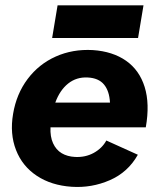

<svg xmlns="http://www.w3.org/2000/svg" viewBox="-20 -703 601 735"><path d="M30.1 -267Q42.8 -343.4 85.7 -400.5Q128.6 -457.6 193.5 -486.6Q258.4 -515.6 335.4 -511.3Q411.4 -506.2 462.6 -470.4Q513.7 -434.6 533.8 -370Q553.9 -305.4 538.1 -215.6H173.3Q171.6 -179.9 183.1 -154.7Q194.6 -129.4 216.1 -116.5Q237.6 -103.7 267.2 -102.2Q306.8 -100.1 338.9 -117.7Q370.9 -135.4 387.1 -165.1L507.7 -110.6Q469.9 -43.4 400.3 -13.2Q330.7 17.1 254.6 12Q176.8 6.9 121.1 -29.9Q65.4 -66.8 41.3 -128.8Q17.1 -190.7 30.1 -267ZM315.6 -406.4Q272.9 -408.6 240.9 -383.2Q209 -357.7 191.7 -310.3H401Q398.7 -354.7 378.1 -379.5Q357.5 -404.3 315.6 -406.4ZM200.4 -682.5H529.3L508.5 -557.6H179.6Z"/></svg>

Font: Oak Sans Light Italic
Style: Regular
Weight: 400
Italic angle: -9.5°
Foundry: Erik Kennedy, Walven
Version: Version 1.000;Glyphs 3.1.2 (3151)